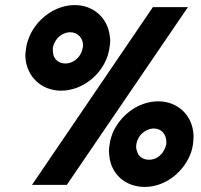

<svg xmlns="http://www.w3.org/2000/svg" viewBox="-20 -728 791 756"><path d="M221 -371C302 -371 380 -431 405 -512C407 -521 410 -530 411 -540C413 -550 414 -559 414 -569C414 -575 413 -582 412 -588C403 -658 348 -708 274 -708C197 -708 123 -653 94 -580C89 -567 85 -554 83 -540C81 -527 79 -514 80 -502C85 -427 142 -371 221 -371ZM106 0H243L720 -700H582ZM238 -478C215 -478 198 -490 191 -509C189 -516 188 -524 188 -532C188 -535 188 -537 188 -540C190 -550 194 -560 200 -569C212 -588 234 -601 257 -601C285 -601 307 -579 307 -549C307 -546 306 -543 306 -540C304 -531 301 -522 297 -515C285 -493 262 -478 238 -478ZM550 8C631 8 706 -51 733 -130C736 -140 739 -151 740 -161C741 -170 742 -178 742 -186C742 -189 742 -192 742 -195C739 -272 682 -329 603 -329C529 -329 460 -280 427 -212C420 -196 414 -179 412 -161C410 -151 409 -142 409 -133C409 -128 410 -123 410 -118C416 -43 473 8 550 8ZM567 -99C542 -99 524 -113 519 -134C517 -139 516 -145 516 -150C516 -154 517 -157 517 -161C519 -174 525 -185 532 -195C546 -211 566 -222 586 -222C616 -222 635 -199 635 -168C635 -166 635 -163 635 -161C633 -153 631 -146 627 -139C616 -115 593 -99 567 -99Z"/></svg>

Font: Arthouse Owned Black
Style: Italic
Weight: 900
Italic angle: -10°
Designer: Jeremy Tribby
Foundry: Tribby Type
Version: Version 1.000;PS 001.000;hotconv 1.0.88;makeotf.lib2.5.64775